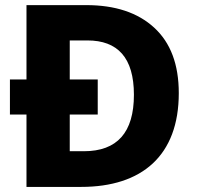

<svg xmlns="http://www.w3.org/2000/svg" viewBox="-20 -734 777 754"><path d="M84 -713.9V-421.9H19V-284.2H84V0H298.8C537.1 0 682.1 -122.6 682.1 -368.2C682.1 -481 649.9 -566.4 585.4 -625.5C521 -684.6 432.1 -713.9 318.8 -713.9ZM323.2 -575.2C441.9 -575.2 505.9 -507.8 505.9 -361.8C505.9 -213.9 440.4 -140.1 309.1 -140.1H253.9V-284.2H363.8V-421.9H253.9V-575.2Z"/></svg>

Font: Noto Reveo Sans
Style: Regular
Weight: 800
Designer: Monotype Design Team
Foundry: Monotype Imaging Inc.
Version: Version 2.007